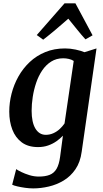

<svg xmlns="http://www.w3.org/2000/svg" viewBox="-20 -848 603 1120"><path d="M456.5 37Q448.5 98 420 139.5Q391.5 181 351 205.2Q310.5 229.5 264.2 240.2Q218 251 174 251Q151 251 126.2 247.5Q101.5 244 81.2 239.2Q61 234.5 51 229.5L74.5 138.5Q83 145 104 155.2Q125 165.5 152 173.8Q179 182 206.5 182Q244 182 269.5 172Q295 162 309.8 137Q324.5 112 330.5 67.5L347 -56.5Q331 -39.5 309.5 -24.2Q288 -9 261 0.5Q234 10 202 10Q144 10 107 -17.5Q70 -45 52 -91.8Q34 -138.5 34 -197Q34 -249 47.5 -301.8Q61 -354.5 87.5 -401.8Q114 -449 153.2 -486Q192.5 -523 244.2 -544.2Q296 -565.5 359.5 -565.5Q390 -565.5 421.2 -558.8Q452.5 -552 473 -543.5L543 -565.5ZM410 -492.5Q398 -500.5 381.8 -504.2Q365.5 -508 348.5 -508Q309 -508 278.5 -488.8Q248 -469.5 226.2 -437.2Q204.5 -405 191 -365Q177.5 -325 171 -282.8Q164.5 -240.5 164.5 -201.5Q164.5 -168.5 170 -142.5Q175.5 -116.5 186.2 -98.5Q197 -80.5 212.2 -71Q227.5 -61.5 247 -61.5Q270.5 -61.5 291.5 -71Q312.5 -80.5 329 -96Q345.5 -111.5 356.5 -128ZM232 -616.5 194.5 -643.5 356.5 -828.5H420L520 -642L478.5 -618.5Q453 -646.5 428.5 -677.2Q404 -708 378.5 -739Q343.5 -708 306.5 -676.8Q269.5 -645.5 232 -616.5Z"/></svg>

Font: Merriweather 24pt SemiBold
Style: Italic
Weight: 600
Italic angle: -7.8°
Version: Version 2.101